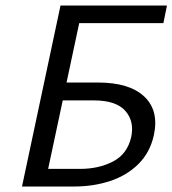

<svg xmlns="http://www.w3.org/2000/svg" viewBox="-20 -678 627 698"><path d="M60 0 200 -658H587L574 -594H268L155 -64H271Q339 -64 391 -91Q443 -118 457 -180Q469 -237 435.5 -275Q402 -313 321 -313H179L193 -378H336Q451 -378 505 -326.5Q559 -275 539 -185Q525 -123 483 -81.5Q441 -40 380.5 -20Q320 0 251 0Z"/></svg>

Font: Ysabeau Office Medium
Style: Italic
Weight: 500
Italic angle: -12°
Designer: Christian Thalmann (Catharsis Fonts)
Version: Version 2.001;gftools[0.9.30]; featfreeze: tnum,lnum,ss02